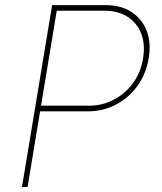

<svg xmlns="http://www.w3.org/2000/svg" viewBox="-20 -748 646 768"><path d="M67.9 0 188.5 -727.5H402.3Q463.4 -727.5 505.6 -700.2Q547.9 -672.9 566.7 -624.8Q585.4 -576.7 574.7 -514.6Q564.5 -452.6 530 -404.8Q495.6 -356.9 444.3 -329.8Q393.1 -302.7 332 -302.7H129.9L133.3 -325.2H335.4Q389.6 -325.2 435.5 -349.4Q481.4 -373.5 512.5 -416.3Q543.5 -459 552.2 -514.6Q561.5 -570.3 544.9 -613.3Q528.3 -656.2 490.5 -680.7Q452.6 -705.1 398.4 -705.1H207L90.3 0Z"/></svg>

Font: Inter Thin
Style: Italic
Weight: 250
Italic angle: -9.3988°
Designer: Rasmus Andersson
Foundry: rsms
Version: Version 4.001;git-66647c0bb